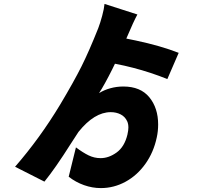

<svg xmlns="http://www.w3.org/2000/svg" viewBox="-20 -866 1040 981"><path d="M788 -230Q788 -195 781 -164Q765 -88 723 -29Q681 30 621.5 62.5Q562 95 495 95Q452 95 409.5 80Q367 65 331 37L368 -113Q404 -86 433 -72Q462 -58 494 -58Q536 -58 576 -87Q616 -116 631 -178Q636 -200 636 -214Q636 -233 630 -246Q619 -270 596.5 -281.5Q574 -293 546 -293Q462 -293 381 -192L342 -132Q263 -7 207 62L57 -14Q184 -160 287 -331Q358 -450 396.5 -527Q435 -604 482 -722Q492 -748 502 -785Q512 -822 514 -846L682 -792Q661 -753 632 -684Q592 -589 553 -511Q514 -433 486 -390Q511 -406 543.5 -415Q576 -424 610 -424Q698 -424 743 -369Q788 -314 788 -230ZM674 -659Q801 -632 893 -596L835 -462Q751 -496 660.5 -519.5Q570 -543 490 -552L541 -683Q613 -673 674 -659Z"/></svg>

Font: Merged Yaku Han JP Black
Style: Regular
Weight: 900
Designer: Ryoko NISHIZUKA 西塚涼子 (kana, bopomofo & ideographs); Paul D. Hunt (Latin, Greek & Cyrillic); Sandoll Communications 산돌커뮤니
Foundry: Adobe
Version: Version 2.004